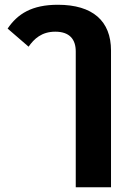

<svg xmlns="http://www.w3.org/2000/svg" viewBox="-20 -586 566 806"><path d="M446 200V-374C446 -498 369 -566 223 -566C114 -566 54 -528 12 -466L100 -390C123 -423 155 -453 212 -453C272 -453 298 -421 298 -370V200Z"/></svg>

Font: IBM Plex Thai Looped
Style: Bold
Weight: 700
Designer: Mike Abbink, Paul van der Laan, Pieter van Rosmalen, Ben Mitchell, Mark Frömberg
Foundry: Bold Monday
Version: Version 1.0